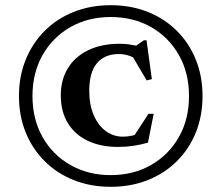

<svg xmlns="http://www.w3.org/2000/svg" viewBox="-20 -707 853 739"><path d="M406 -687Q483.5 -687 548 -661.5Q612.5 -636 660 -589Q707.5 -542 733.5 -478Q759.5 -414 759.5 -337.5Q759.5 -260.5 733.5 -196.5Q707.5 -132.5 660 -85.8Q612.5 -39 548 -13.5Q483.5 12 406 12Q329 12 264.5 -13.5Q200 -39 152.8 -85.8Q105.5 -132.5 79.2 -196.5Q53 -260.5 53 -337.5Q53 -414 79.2 -478Q105.5 -542 152.8 -589Q200 -636 264.5 -661.5Q329 -687 406 -687ZM406 -641.5Q319.5 -641.5 251.2 -602.8Q183 -564 144 -495.2Q105 -426.5 105 -337.5Q105 -248 144 -179.2Q183 -110.5 251.2 -71.8Q319.5 -33 406 -33Q493.5 -33 561.5 -72Q629.5 -111 668.5 -179.5Q707.5 -248 707.5 -337.5Q707.5 -426.5 668.5 -495.2Q629.5 -564 561.5 -602.8Q493.5 -641.5 406 -641.5ZM452.5 -181Q470.5 -181 486.8 -184.5Q503 -188 521 -197L486 -168.5L551.5 -269H571.5L549.5 -158Q522 -150 493.8 -145.8Q465.5 -141.5 434 -141.5Q367.5 -141.5 318 -165Q268.5 -188.5 241.2 -233Q214 -277.5 214 -340Q214 -399.5 241 -444Q268 -488.5 319 -513.5Q370 -538.5 440 -538.5Q460 -538.5 477.5 -536Q495 -533.5 520 -527.5L491.5 -522.5L534 -552H544L564.5 -402.5L544.5 -397.5L481.5 -504.5L509.5 -476.5Q490.5 -488.5 473.2 -493.8Q456 -499 437 -499Q383 -499 353.2 -463.8Q323.5 -428.5 323.5 -357.5Q323.5 -303.5 340.8 -263.8Q358 -224 387.2 -202.5Q416.5 -181 452.5 -181Z"/></svg>

Font: Newsreader 24pt SemiBold
Style: Regular
Weight: 600
Designer: Hugues Gentile
Foundry: Production Type
Version: Version 1.003